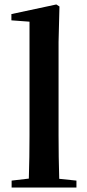

<svg xmlns="http://www.w3.org/2000/svg" viewBox="-20 -839 391 859"><path d="M322 -31V0H32V-31L109 -40Q112 -135 112 -235V-742L31 -748V-776L232 -819L246 -810L242 -651V-235Q242 -135 245 -39Z"/></svg>

Font: Source Han Serif SC
Style: Bold
Weight: 700
Designer: Ryoko NISHIZUKA  (kana & ideographs); Frank Grießhammer (Latin, Greek & Cyrillic); Wenlong ZHANG  (bopomofo); Sandoll Co
Foundry: Adobe Systems Incorporated
Version: Version 1.001 October 20, 2017